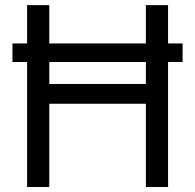

<svg xmlns="http://www.w3.org/2000/svg" viewBox="-20 -748 780 768"><path d="M710.4 -574.2V-500H29.8V-574.2ZM88.4 0V-727.5H177.2V-412.1H563.5V-727.5H652.3V0H563.5V-333H177.2V0Z"/></svg>

Font: Inter 28pt
Style: Regular
Weight: 400
Designer: Rasmus Andersson
Foundry: rsms
Version: Version 4.001;git-66647c0bb